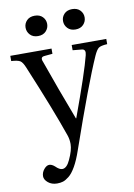

<svg xmlns="http://www.w3.org/2000/svg" viewBox="-104 -745 732 1050"><g transform="rotate(-10 261.5 -220.5)"><path d="M328 -587Q312 -604 312 -627Q312 -650 328 -666.5Q344 -683 372 -683Q400 -683 416 -666.5Q432 -650 432 -627Q432 -604 416 -587Q400 -570 372 -570Q344 -570 328 -587ZM120 -587Q104 -604 104 -627Q104 -650 120 -666.5Q136 -683 164 -683Q192 -683 208 -666.5Q224 -650 224 -627Q224 -604 208 -587Q192 -570 164 -570Q136 -570 120 -587ZM-5 -461V-490H224V-461L181 -457Q165 -456 162.5 -447.5Q160 -439 166 -426Q221 -269 289 -91H291Q380 -333 402 -422Q410 -453 388 -456L336 -461V-490H528V-461Q492 -459 480 -450Q468 -441 454 -410Q390 -266 269 82Q251 135 231.5 169Q212 203 193 218Q174 233 159.5 237.5Q145 242 127 242Q97 242 77 225.5Q57 209 57 190Q57 169 71.5 151.5Q86 134 101 134Q115 134 131 148Q152 169 168 169Q193 169 212 127Q236 76 236 42Q236 16 228 -7Q175 -160 71 -409Q58 -442 44.5 -450.5Q31 -459 -5 -461Z"/></g></svg>

Font: Linguistics Pro
Style: Regular
Weight: 400
Designer: Stefan Peev, Context Ltd
Foundry: Stefan Peev, Context Ltd
Version: Version 001.000